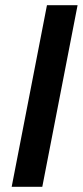

<svg xmlns="http://www.w3.org/2000/svg" viewBox="-20 -720 319 740"><path d="M25 0H143L279 -700H161Z"/></svg>

Font: Uncut Sans Semibold Italic
Style: Regular
Weight: 600
Italic angle: -11°
Designer: Kasper Nordkvist
Foundry: UNCUT.wtf
Version: Version 1.304;Glyphs 3.2 (3246)